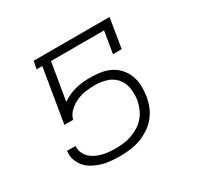

<svg xmlns="http://www.w3.org/2000/svg" viewBox="-122 -671 843 821"><g transform="rotate(-30 300.0 -261.0)"><path d="M252 8Q229 8 206.5 6Q184 4 163.5 -2Q143 -8 124 -18Q105 -28 91 -43.5Q77 -59 69.5 -80Q62 -101 65 -123V-125H107V-120Q107 -104 113.5 -89.5Q120 -75 131.5 -64.5Q143 -54 157 -47.5Q171 -41 186.5 -37Q202 -33 218.5 -31.5Q235 -30 252 -30Q272 -30 292 -32.5Q312 -35 331.5 -42Q351 -49 369 -60.5Q387 -72 401 -88.5Q415 -105 422.5 -124.5Q430 -144 434 -163Q438 -193 433.5 -221.5Q429 -250 411 -271Q393 -292 365.5 -300.5Q338 -309 309 -309Q286 -309 263.5 -306Q241 -303 219 -293.5Q197 -284 178.5 -267Q160 -250 154 -227H111L155 -492H127L134 -530H509L485 -385H442L460 -492H198L167 -308Q183 -319 200.5 -327Q218 -335 236 -339.5Q254 -344 272.5 -345.5Q291 -347 309 -347Q335 -347 360 -343Q385 -339 406.5 -328Q428 -317 444.5 -298.5Q461 -280 469.5 -257.5Q478 -235 479 -209Q480 -183 476 -158Q472 -133 462.5 -109Q453 -85 436 -64.5Q419 -44 396.5 -29.5Q374 -15 350 -6.5Q326 2 301 5Q276 8 252 8Z"/></g></svg>

Font: Iosevka Slab XLtEx
Style: Italic
Weight: 200
Width: 7
Italic angle: -9°
Monospace: yes
Designer: Belleve Invis
Foundry: Belleve Invis
Version: Version 11.1.0; ttfautohint (v1.8.3)